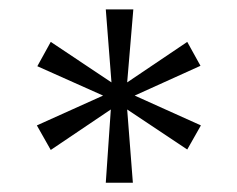

<svg xmlns="http://www.w3.org/2000/svg" viewBox="-20 -752 509 412"><path d="M266.1 -731.9 252.9 -575.2 381.8 -662.1 410.2 -610.8 269 -546.9 411.1 -482.9 381.8 -431.2 252.9 -517.1 265.1 -359.9H207L217.8 -517.1L88.9 -430.2L59.1 -482.9L201.2 -546.9L60.1 -609.9L88.9 -662.1L219.2 -575.2L207 -731.9Z"/></svg>

Font: SVN-Poppins Light
Style: Regular
Weight: 300
Designer: Ninad Kale (Devanagari), Jonny Pinhorn (Latin)
Foundry: Indian Type Foundry
Version: Version 3.002 2017